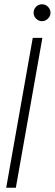

<svg xmlns="http://www.w3.org/2000/svg" viewBox="-20 -877 256 897"><path d="M9 0 133 -700H178L54 0ZM176 -778Q161 -778 149 -789.5Q137 -801 137 -817Q137 -834 148.5 -845.5Q160 -857 176 -857Q193 -857 204.5 -845Q216 -833 216 -817Q216 -802 204 -790Q192 -778 176 -778Z"/></svg>

Font: DM Sans 36pt ExtraLight
Style: Italic
Weight: 250
Italic angle: -10°
Designer: Colophon Foundry, Jonny Pinhorn
Foundry: Colophon Foundry
Version: Version 4.004;gftools[0.9.30]